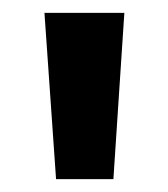

<svg xmlns="http://www.w3.org/2000/svg" viewBox="-20 -734 261 298"><path d="M173 -714 156 -456H67L49 -714Z"/></svg>

Font: Noto Sans Display ExtraCondensed SemiBold
Style: Regular
Weight: 600
Width: 2
Designer: Monotype Design Team
Foundry: Monotype Imaging Inc.
Version: Version 2.003